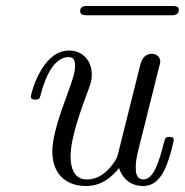

<svg xmlns="http://www.w3.org/2000/svg" viewBox="-20 -611 618 642"><path d="M248 -574C248 -562 260 -560 269 -560H556C575 -560 578 -571 578 -578C578 -589 569 -591 556 -591H269C250 -591 248 -580 248 -574ZM83 -288C83 -278 93 -278 98 -278C111 -278 112 -280 116 -294C124 -325 151 -420 209 -420C220 -420 231 -417 231 -391C231 -367 221 -340 207 -301C181 -231 155 -157 155 -105C155 -18 213 11 267 11C320 11 354 -19 378 -49C396 5 439 11 458 11C495 11 516 -14 531 -45C549 -83 561 -141 561 -143C561 -153 553 -153 546 -153C534 -153 533 -152 527 -130C513 -74 494 -11 460 -11C434 -11 434 -38 434 -52C434 -59 434 -75 441 -103L513 -391C515 -397 516 -402 516 -405C516 -416 508 -431 488 -431C458 -431 451 -402 449 -394L376 -102C371 -84 371 -82 362 -69C343 -41 314 -11 270 -11C225 -11 216 -55 216 -88C216 -149 249 -239 274 -307C282 -328 287 -342 287 -361C287 -411 254 -442 211 -442C118 -442 83 -294 83 -288Z"/></svg>

Font: CMU Serif
Style: Italic
Weight: 500
Italic angle: -14.04°
Version: Version 0.7.0